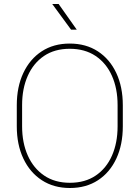

<svg xmlns="http://www.w3.org/2000/svg" viewBox="-20 -941 706 971"><path d="M601.1 -302.2Q601.1 -209.5 568.4 -139.2Q535.6 -68.8 475.6 -29.5Q415.5 9.8 333.5 9.8Q252 9.8 191.7 -29.5Q131.3 -68.8 98.1 -139.2Q64.9 -209.5 64.9 -302.2V-408.7Q64.9 -501.5 97.9 -571.8Q130.9 -642.1 190.9 -681.4Q251 -720.7 332.5 -720.7Q414.6 -720.7 474.9 -681.4Q535.2 -642.1 568.1 -571.8Q601.1 -501.5 601.1 -408.7ZM574.7 -409.7Q574.7 -493.2 546.1 -557.4Q517.6 -621.6 463.4 -658Q409.2 -694.3 332.5 -694.3Q256.3 -694.3 202.6 -658Q148.9 -621.6 120.4 -557.4Q91.8 -493.2 91.8 -409.7V-302.2Q91.8 -218.8 120.6 -154.3Q149.4 -89.8 203.4 -53.2Q257.3 -16.6 333.5 -16.6Q410.2 -16.6 464.1 -53.2Q518.1 -89.8 546.4 -154.3Q574.7 -218.8 574.7 -302.2ZM368.2 -791H339.4L244.1 -920.9H276.4Z"/></svg>

Font: Heebo Thin
Style: Regular
Weight: 250
Designer: Oded Ezer
Foundry: Ezer Type House
Version: Version 3.100